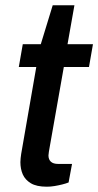

<svg xmlns="http://www.w3.org/2000/svg" viewBox="-20 -693 371 725"><path d="M157 12Q118 12 96.5 -1Q75 -14 66 -34.5Q57 -55 57 -81Q57 -89 58 -96.5Q59 -104 60 -112L117 -440H51L66 -526H134L179 -673H261L235 -526H331L316 -440H221L167 -134Q166 -130 164.5 -119.5Q163 -109 163 -106Q163 -91 172 -82.5Q181 -74 200 -74H252L239 -4Q229 0 215 3.5Q201 7 186 9.5Q171 12 157 12Z"/></svg>

Font: Archivo SemiBold Medium
Style: Italic
Weight: 500
Italic angle: -10°
Version: Version 2.001